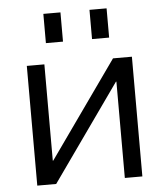

<svg xmlns="http://www.w3.org/2000/svg" viewBox="-53 -784 710 830"><g transform="rotate(-5 302.5 -368.5)"><path d="M151.4 -519.5V-101.6H153.3L449.2 -519.5H531.2V0H455.1V-418H453.1L157.2 0H75.2V-519.5ZM366.2 -610.4V-737.3H440.4V-610.4ZM166 -610.4V-737.3H240.2V-610.4Z"/></g></svg>

Font: Gen Shin Gothic Normal
Style: Regular
Weight: 300
Designer: [Source Han Sans]
Ryoko NISHIZUKA  (kana & ideographs); Paul D. Hunt (Latin, Greek & Cyrillic); Wenlong ZHANG  (bopomofo
Version: Version 1.002.20150607